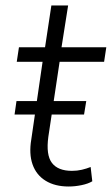

<svg xmlns="http://www.w3.org/2000/svg" viewBox="-20 -671 407 699"><path d="M230 8Q180 8 146 -13Q112 -34 98.5 -72.5Q85 -111 94 -164L135 -446H41L49 -499H144L167 -651H228L204 -499H367L359 -446H197L156 -173Q147 -107 169 -78Q191 -49 242 -49Q261 -49 278 -53Q295 -57 310 -63L316 -11Q301 -2 277 3Q253 8 230 8ZM33 -254 40 -303H294L286 -254Z"/></svg>

Font: Nunitoga
Style: Light Italic
Weight: 300
Italic angle: -9°
Designer: Vernon Adams
Foundry: Vernon Adams
Version: Version 1.0